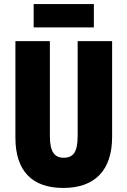

<svg xmlns="http://www.w3.org/2000/svg" viewBox="-20 -917 628 947"><path d="M443 -897H146V-782H443ZM533 -242V-714H363V-247C363 -167 342 -139 294 -139C249 -139 226 -168 226 -246V-714H56V-238C56 -72 140 10 292 10C448 10 533 -77 533 -242Z"/></svg>

Font: Noto Sans Ethiopic ExtraCondensed Black
Style: Regular
Weight: 900
Width: 2
Designer: Monotype Design Team
Foundry: Monotype Imaging Inc.
Version: Version 2.102